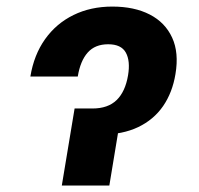

<svg xmlns="http://www.w3.org/2000/svg" viewBox="-20 -573 614 593"><path d="M73.8 -336.7Q84.8 -403.6 119.2 -452Q153.7 -500.5 207 -526.6Q260.2 -552.7 326.8 -552.7Q395 -552.7 442.6 -528.1Q490.2 -503.5 511.6 -456.9Q533.1 -410.4 521.9 -344.1Q512.6 -287.4 483.8 -245.4Q454.9 -203.5 406.9 -180.5Q358.9 -157.5 291.9 -157.2H219.6L233.5 -237.9H265.5Q313.4 -237.9 340.2 -263.9Q367 -289.9 375.5 -340.5Q382.9 -384.8 368.6 -410.6Q354.4 -436.3 314.1 -436.3Q273.6 -436.3 250.9 -410.7Q228.1 -385.1 220.2 -336.7ZM210.4 -237.9H357L317.7 0H170.9Z"/></svg>

Font: Inter
Style: Italic
Weight: 400
Italic angle: -9.3988°
Designer: Rasmus Andersson
Foundry: rsms
Version: Version 4.001;git-66647c0bb